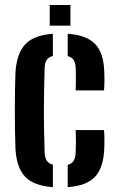

<svg xmlns="http://www.w3.org/2000/svg" viewBox="-20 -743 475 770"><path d="M42 -145.5Q41 -175 40.2 -216Q39.5 -257 39.5 -301.2Q39.5 -345.5 40.2 -385.5Q41 -425.5 42 -453Q47 -529.5 82 -566Q117 -602.5 192 -607.5V-518.5Q174.5 -514 167 -502.2Q159.5 -490.5 159 -469.5Q157.5 -423.5 156.8 -381.8Q156 -340 156 -300Q156 -260 156.8 -219Q157.5 -178 159 -133Q159.5 -111 167.2 -99Q175 -87 192 -82.5V7.5Q114.5 2 80.5 -34.5Q46.5 -71 42 -145.5ZM251.5 7.5V-82Q268.5 -86.5 275.8 -99Q283 -111.5 283.5 -133.5Q284.5 -151.5 284.5 -171.8Q284.5 -192 283.5 -221.5H397Q398.5 -209.5 398.8 -186Q399 -162.5 398 -145.5Q395 -70 360.8 -33.8Q326.5 2.5 251.5 7.5ZM283.5 -380.5Q284 -393.5 284.2 -409.8Q284.5 -426 284.2 -442Q284 -458 283.5 -470Q283 -490 275.8 -501.8Q268.5 -513.5 251.5 -518V-607.5Q326.5 -602.5 361 -567Q395.5 -531.5 398 -457.5Q399 -439 398.8 -415.5Q398.5 -392 397 -380.5ZM179.5 -640V-723H262.5V-640Z"/></svg>

Font: Big Shoulders Stencil Text Thin
Style: Bold
Weight: 700
Version: Version 2.001